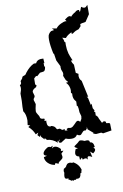

<svg xmlns="http://www.w3.org/2000/svg" viewBox="-97 -719 639 995"><g transform="rotate(-10 223.0 -221.5)"><path d="M55.7 -49.3Q46.9 -73.7 24.4 -93.3L35.6 -99.6L22.9 -104L25.9 -128.4Q25.9 -161.1 12.7 -178.2V-201.2Q12.7 -212.4 14.6 -232.4V-271Q21.5 -288.6 21.5 -300.8Q21.5 -307.6 18.6 -313Q27.3 -319.3 27.3 -326.2L26.4 -333Q26.4 -335.4 32 -341.1Q37.6 -346.7 38.1 -350.6Q38.6 -355 42 -356.7Q45.4 -358.4 48.8 -359.4Q52.2 -360.4 54.9 -361.6Q57.6 -362.8 63.5 -372.6Q85.4 -400.9 109.9 -412.1L121.6 -411.6Q128.4 -427.2 147.5 -429.2H162.6L164.1 -404.3L160.2 -407.2V-388.2L164.1 -386.2Q161.6 -363.8 150.9 -362.3L132.8 -359.9L115.7 -344.7L109.9 -346.7L98.1 -335.9L97.7 -307.1Q97.7 -301.8 104 -299.3L100.1 -290Q78.6 -279.8 78.6 -268.1L84.5 -247.1Q84.5 -240.2 80.3 -236.6Q76.2 -232.9 76.2 -226.1L83 -203.6Q76.7 -176.8 76.7 -167.5Q76.7 -162.6 78.9 -158.2Q81.1 -153.8 83.7 -149.7Q86.4 -145.5 88.9 -141.4Q91.3 -137.2 91.8 -132.8Q92.3 -122.1 112.3 -122.1L115.7 -119.1L111.8 -112.3L115.2 -108.9L121.6 -110.4L121.1 -101.6Q121.1 -76.2 138.7 -76.2L142.1 -78.1Q150.4 -76.2 155.5 -73Q160.6 -69.8 162.8 -65.9Q165 -62 167 -58.8Q168.9 -55.7 171.4 -55.7Q174.3 -55.7 180.7 -56.6Q184.1 -56.6 186 -55.2Q188 -53.7 191.2 -50.8Q194.3 -47.9 197.8 -47.9L209 -50.8L207 -45.4Q207 -41 216.8 -41L222.7 -41.5Q218.3 -44.4 218.3 -46.9Q218.3 -50.8 228.5 -52.7L238.3 -50.8Q245.6 -50.8 251.5 -55.4Q257.3 -60.1 262.7 -65.7Q268.1 -71.3 272.7 -75.9Q277.3 -80.6 282.2 -80.6Q288.1 -80.6 294.4 -72.8L302.7 -87.4Q303.2 -94.2 304.7 -101.1Q301.3 -111.3 298.8 -123Q298.3 -145 295.9 -152.8Q294.4 -157.7 292.5 -157.7H292Q291.5 -157.7 291 -156.7L292 -180.2Q282.2 -190.9 279.3 -202.6Q277.8 -208 277.8 -215.3L278.3 -224.1L272.9 -229.5Q274.4 -236.3 274.4 -242.7Q274.4 -251.5 272 -259.3Q268.1 -274.4 255.9 -285.6H265.1L266.6 -290.5L258.3 -298.3L249.5 -319.3Q249.5 -322.3 247.6 -325.7H249Q249 -328.1 250 -330.1Q251 -332 251 -335.9L250 -335.4V-340.8L244.1 -356Q242.7 -361.3 242.7 -367.7Q242.7 -371.1 243.2 -375L227.1 -407.7L221.2 -445.8L218.8 -443.4Q208.5 -491.7 208.5 -520Q208.5 -533.7 210.9 -542.5Q216.8 -556.6 228 -562.5L243.2 -564.9L233.4 -575.2L257.8 -570.8Q265.6 -582.5 283.2 -591.3Q299.3 -599.6 310.1 -599.6Q312.5 -599.6 314.9 -599.1L308.6 -608.9L323.7 -619.1Q329.6 -622.1 334 -622.1Q338.9 -622.1 342.3 -617.7Q353 -630.4 367.2 -637.2Q374 -645.5 384.8 -645.5Q386.7 -645.5 388.7 -645L389.2 -636.7L391.1 -635.3Q394 -636.7 401.9 -659.2Q411.1 -651.9 418.5 -651.9Q421.9 -651.9 424.8 -653.3L435.5 -663.6V-614.7L411.1 -578.1Q388.2 -574.7 384.3 -572.8Q381.3 -570.8 381.3 -567.4Q381.3 -565.9 381.8 -564.5L382.8 -562L369.6 -547.4Q361.8 -545.4 353 -541.5Q344.7 -537.1 335 -529.8L329.1 -530.3L330.6 -535.6Q330.1 -537.1 328.6 -537.1Q327.1 -537.1 324.7 -535.6Q306.2 -526.4 296.4 -513.7L277.8 -518.6L283.7 -505.9Q284.7 -503.4 284.7 -501Q284.7 -493.7 290 -492.7Q289.6 -485.4 289.6 -478Q289.6 -454.6 295.4 -432.6Q297.9 -423.8 301.8 -414.3Q305.7 -404.8 310.5 -393.6L303.7 -394.5Q302.7 -394 302.7 -392.1Q302.7 -391.1 303.2 -389.2Q304.7 -382.3 313.5 -370.1L315.4 -327.1L328.6 -319.3Q326.7 -313 326.7 -307.1Q326.7 -302.2 328.1 -297.9Q330.1 -288.6 338.4 -280.8L357.4 -192.9L349.6 -196.3L355.5 -187L363.3 -149.9L368.2 -155.3L370.1 -130.9L377.4 -118.7L373.5 -112.8L379.4 -109.4L378.9 -91.8Q388.2 -87.4 392.1 -72.8L404.3 -48.3L413.1 -54.2Q424.8 -54.2 424.8 -47.9Q424.8 -42 429.7 -42Q444.8 -42 444.8 -35.6L445.8 -1L400.4 6.3L391.6 1L363.8 3.4L349.6 -1.5L352.1 -4.9L324.7 -28.3Q324.2 -35.6 323.2 -42.5L321.8 -33.2L314 -23.9L308.6 -24.9Q303.7 -24.9 300.3 -21.7Q296.9 -18.6 293.9 -14.9Q291 -11.2 287.8 -8.1Q284.7 -4.9 280.3 -4.9Q273.9 -4.9 265.6 -10.7Q257.3 5.4 236.8 5.4Q217.8 5.4 205.1 -1L178.2 16.1Q166.5 15.6 166.5 10.3L171.9 2L170.4 -2.4L168.5 2.9L164.1 8.8L161.6 2.4L160.6 6.3L161.6 13.7Q137.2 -9.3 107.9 -10.7L98.1 -22.5L96.7 -15.1L81.1 -31.7V-41L74.7 -32.2L63.5 -43.5L70.3 -55.7ZM125.8 123.8Q106.1 121.1 91.3 107.1Q76.6 93 76.6 74.5L93.8 70.2Q78.4 66.6 78.4 57.8Q78.4 48.2 90.7 37.4Q103 26.6 110.9 26.6Q115.7 26.6 119.7 29.3L132.9 24L125 37.6Q132.9 31 141.2 31Q155.3 31 171.1 48.2L169.3 58.3L182.5 59.2L169.3 72.4L172 87.7Q172 95.2 168.2 98.9Q164.5 102.7 159.9 105.7Q155.3 108.8 151.1 112.1Q146.9 115.4 146 121.6L130.7 115ZM299.9 127.3Q295 118.1 286.7 118.1Q280.1 118.1 273.1 122.4L270.4 111L258.6 121.6L257.7 102.7Q239.7 100 239.7 84.7Q239.7 77.2 245.8 62.2L258.6 60Q242.3 53 242.3 47.7Q242.3 46.4 245.8 43.8Q266 30.2 268.7 26Q271.3 21.8 277.9 21.8Q285.4 21.8 299.4 28.4L309.1 27.5Q324.5 27.5 324.5 37.2L325.4 40.7Q343.4 40.7 345.6 68L337.7 70.2Q345.1 75.4 345.1 81.6Q345.1 89.9 331.5 99.6L317.4 87.3L324 117.2Q313 110.1 306.5 110.1Q299 110.1 299 120.3ZM206.1 126.3 219.1 130.1V126Q250.2 141.7 258.4 173.8L253.3 182L258.7 183.4L248.5 190.6Q246.8 214.8 229.7 214.8L223.2 214.2L219.8 219.3L215.3 217.6Q211.2 217.6 205.8 221.7L199.9 216.6V221.3L180.5 209L184.6 206.3Q184.6 204.9 176.7 204.9H174Q164.1 204.9 164.1 191.6Q164.1 184.4 167.1 172.5L165.4 164.6Q165.4 158.8 168.5 151.6Q181.5 146.8 185.3 134.9L188.7 135.2L186.6 131.8Q194.5 126 204 126Z"/></g></svg>

Font: Truetypewriter PolyglOTT
Style: Regular
Weight: 400
Designer: Sergey Beatoff a.k.a. Sam_T
Version: Version 3.76